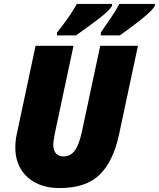

<svg xmlns="http://www.w3.org/2000/svg" viewBox="-20 -947 808 977"><path d="M58 -195Q58 -232 65 -263L161 -714H354L259 -268Q251 -228 251 -211Q251 -183 264.5 -167Q278 -151 303 -151Q338 -151 360 -180Q382 -209 397 -278L490 -714H682L585 -259Q555 -123 485.5 -56.5Q416 10 283 10Q214 10 163 -16Q112 -42 85 -88.5Q58 -135 58 -195ZM270 -781Q341 -871 371 -927H550V-917Q538 -895 492 -859Q446 -823 367 -767H270ZM493 -781 517 -817Q569 -890 587 -927H768V-917Q756 -894 701.5 -850.5Q647 -807 590 -767H493Z"/></svg>

Font: Noto Sans Display Black
Style: Italic
Weight: 900
Italic angle: -12°
Designer: Monotype Design team
Foundry: Monotype Imaging Inc.
Version: Version 1.000